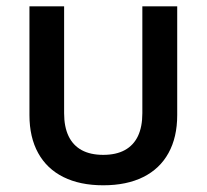

<svg xmlns="http://www.w3.org/2000/svg" viewBox="-20 -562 637 592"><path d="M298.3 9.3Q226.6 9.3 175.5 -16.1Q124.5 -41.5 97.7 -90.1Q70.8 -138.7 70.8 -207V-542.5H177.7V-212.9Q177.7 -170.9 191.4 -142.3Q205.1 -113.8 231.9 -99.1Q258.8 -84.5 298.3 -84.5Q337.9 -84.5 364.7 -99.1Q391.6 -113.8 405.3 -142.3Q418.9 -170.9 418.9 -212.9V-542.5H526.4V-207Q526.4 -138.7 499.5 -90.1Q472.7 -41.5 421.6 -16.1Q370.6 9.3 298.3 9.3Z"/></svg>

Font: Inter 16pt Medium
Style: Regular
Weight: 500
Version: Version 4.001;git-66647c0bb